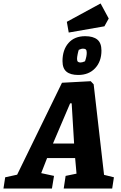

<svg xmlns="http://www.w3.org/2000/svg" viewBox="-70 -1089 699 1109"><path d="M588 -65 578 0H298L309 -73L372 -86L364 -176H202L168 -89L242 -73L230 0H-50L-40 -65L29 -80L288 -611L454 -620L471 -602L531 -79ZM236 -260H358L344 -492H335ZM291 -736Q291 -801 325.5 -840.5Q360 -880 422 -880Q468 -880 492 -860.5Q516 -841 516 -797Q516 -734 479.5 -695Q443 -656 382 -656Q337 -656 314 -675Q291 -694 291 -736ZM421 -735Q431 -763 431 -784Q431 -798 426 -803Q421 -808 409 -808Q402 -808 395 -805Q388 -802 385 -801Q382 -793 378.5 -776Q375 -759 375 -749Q375 -737 380 -732.5Q385 -728 395 -728Q405 -728 421 -735ZM316 -963 511 -1069 558 -982 533 -937 327 -901Z"/></svg>

Font: Grenze ExtraBold
Style: Italic
Weight: 800
Italic angle: -10°
Designer: Renata Polastri
Foundry: Omnibus-Type
Version: Version 1.002; ttfautohint (v1.8)